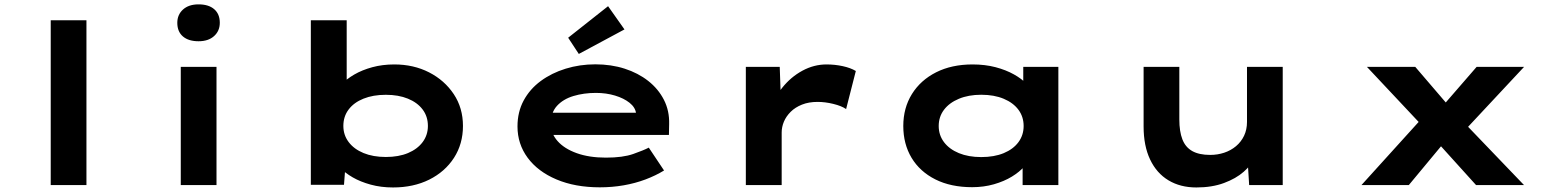

<svg xmlns="http://www.w3.org/2000/svg" viewBox="-20 -831 7015 862"><path d="M207.7 0V-740H368.1V0Z M791.6 0V-530.7H952V0ZM871.4 -645.8Q826.4 -645.8 801.2 -667.4Q776 -689 776 -728.6Q776 -765.1 801.7 -788.3Q827.4 -811.4 871.4 -811.4Q916.5 -811.4 941.6 -789.8Q966.8 -768.2 966.8 -728.6Q966.8 -692.2 941.1 -669Q915.5 -645.8 871.4 -645.8Z M1744.6 10.6Q1690.9 10.6 1644.6 -2Q1598.4 -14.6 1563.6 -34.7Q1528.7 -54.8 1506.9 -78.3Q1485 -101.7 1479 -122.4L1533.6 -123.5L1524.4 -1.3H1375.5V-740H1536.5V-404.4L1483.9 -406.3Q1491 -428.6 1513.2 -452.2Q1535.4 -475.9 1570.6 -496.4Q1605.9 -516.9 1651.6 -529.3Q1697.3 -541.7 1750.4 -541.7Q1836.7 -541.7 1906.3 -506.2Q1975.8 -470.6 2017.2 -408.4Q2058.5 -346.3 2058.5 -265.7Q2058.5 -185 2018.2 -122.4Q1977.8 -59.9 1907.1 -24.6Q1836.3 10.6 1744.6 10.6ZM1712.3 -126.2Q1769.6 -126.2 1811.9 -143.9Q1854.2 -161.7 1877.7 -193.3Q1901.1 -224.9 1901.1 -265.7Q1901.1 -308.1 1877.4 -339.5Q1853.6 -370.9 1811.3 -388.1Q1769 -405.4 1712.3 -405.4Q1655.1 -405.4 1612 -388.1Q1569 -370.9 1545.3 -339.5Q1521.5 -308.1 1521.5 -265.7Q1521.5 -224.9 1545.3 -193.3Q1569 -161.7 1612 -143.9Q1655.1 -126.2 1712.3 -126.2Z M2672.9 10Q2562 10 2478.4 -25.4Q2394.8 -60.7 2349 -122.7Q2303.3 -184.6 2303.3 -263.3Q2303.3 -328.2 2331 -379.7Q2358.8 -431.2 2407.6 -467.2Q2456.4 -503.2 2519.7 -522.7Q2583 -542.2 2653 -542.2Q2723.6 -542.2 2784.2 -522.8Q2844.7 -503.4 2890.2 -467.7Q2935.6 -432 2960.7 -382.9Q2985.8 -333.8 2984.2 -274L2983.2 -225.1H2419.9L2396.9 -324.9H2852.8L2835.6 -301.9V-322.4Q2832.3 -348.9 2806.5 -369.5Q2780.8 -390 2741.1 -402Q2701.5 -413.9 2655.3 -413.9Q2601.1 -413.9 2554.8 -400Q2508.6 -386.2 2480.7 -355.8Q2452.9 -325.4 2452.9 -275.5Q2452.9 -231.8 2483.3 -197.6Q2513.7 -163.3 2569.4 -143.3Q2625.1 -123.3 2700.4 -123.3Q2776.2 -123.3 2822.9 -139.7Q2869.6 -156.1 2892.8 -168.2L2961.3 -65.6Q2923.9 -42.7 2877.8 -25.3Q2831.7 -8 2780 1Q2728.3 10 2672.9 10ZM2578.6 -588.8 2530.8 -661.6 2710 -803.2 2783.6 -698.9Z M3328.5 0V-530.7H3480.7L3487.6 -332.3L3437.5 -331.4Q3454.1 -390 3492.3 -437.6Q3530.4 -485.3 3582.3 -513.5Q3634.2 -541.7 3690.7 -541.7Q3728.3 -541.7 3763.6 -534Q3798.9 -526.3 3822.3 -512.3L3778.7 -341.4Q3757.8 -355.6 3721.3 -364.5Q3684.8 -373.5 3650.5 -373.5Q3610.6 -373.5 3580.4 -361.3Q3550.1 -349.2 3529.8 -329Q3509.5 -308.8 3499.4 -284.8Q3489.4 -260.7 3489.4 -235.9V0Z M4344.5 9.4Q4249 9.4 4179.3 -25.6Q4109.7 -60.6 4072.5 -122.6Q4035.4 -184.6 4035.4 -265.3Q4035.4 -346.4 4074.2 -408.8Q4113 -471.2 4183 -506.5Q4252.9 -541.7 4346.5 -541.7Q4402.2 -541.7 4449.4 -529.4Q4496.5 -517 4532 -497Q4567.6 -477.1 4589 -454.4Q4610.3 -431.6 4614.4 -411.1L4574 -405.1V-530.7H4731.6V0H4571.1V-148.4L4603.2 -134.1Q4600.9 -110 4579.5 -84.8Q4558.1 -59.6 4523.1 -38.2Q4488.2 -16.9 4442.3 -3.7Q4396.4 9.4 4344.5 9.4ZM4385.3 -125.8Q4443.6 -125.8 4486.4 -143.5Q4529.2 -161.3 4552.5 -192.9Q4575.7 -224.5 4575.7 -265.3Q4575.7 -306.7 4552.5 -338.1Q4529.2 -369.5 4486.4 -387.5Q4443.6 -405.6 4385.3 -405.6Q4328.1 -405.6 4285 -387.5Q4241.9 -369.5 4218.1 -338.1Q4194.4 -306.7 4194.4 -265.3Q4194.4 -224.5 4218.1 -192.9Q4241.9 -161.3 4285 -143.5Q4328.1 -125.8 4385.3 -125.8Z M5351.1 10.6Q5279.3 10.6 5226 -21.4Q5172.7 -53.3 5143.5 -114.9Q5114.3 -176.4 5114.3 -263.3V-530.7H5274.7V-295Q5274.7 -240.8 5288.4 -205.4Q5302.1 -170 5332.8 -152.7Q5363.6 -135.5 5413.2 -135.5Q5446.2 -135.5 5476.1 -145.4Q5506 -155.3 5529.1 -174.7Q5552.2 -194 5565.4 -221.6Q5578.5 -249.2 5578.5 -283.6V-530.7H5738.9V0H5588.2L5581.4 -108.9L5610.8 -120.9Q5598.4 -90.3 5563.7 -59.8Q5529 -29.3 5475.3 -9.4Q5421.6 10.6 5351.1 10.6Z M6607 0 6407.3 -220.9 6383.3 -247.1 6117 -530.7H6334L6500 -337L6525.5 -309.3L6822.3 0ZM6092.3 0 6366.2 -302.4 6479.7 -210.5 6304.9 0ZM6541.2 -229.6 6431.6 -325.7 6609.4 -530.7H6822.4Z"/></svg>

Font: Lexend Zetta
Style: Regular
Weight: 400
Designer: Bonnie Shaver-Troup, Thomas Jockin
Foundry: Lexend
Version: Version 1.007